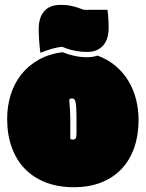

<svg xmlns="http://www.w3.org/2000/svg" viewBox="-20 -764 606 799"><path d="M272.5 -186.5Q275.9 -183.1 283.2 -183.1Q286.6 -183.1 289.8 -184.3Q293 -185.5 294.9 -188.5Q298.3 -193.4 298.3 -207V-276.9Q298.3 -322.8 294.4 -339.4Q291 -354.5 279.8 -354.5Q272.9 -354.5 268.1 -349.6Q272.5 -301.3 272.5 -272ZM9.8 -269Q9.8 -323.2 24.9 -370.8Q40 -418.5 69.3 -455.1Q98.6 -491.7 141.4 -515.6Q184.1 -539.6 239.7 -546.9Q292.5 -525.9 341.8 -525.9Q367.7 -525.9 385.7 -532.7Q428.7 -517.1 460.9 -489.7Q493.2 -462.4 514.4 -427.2Q535.6 -392.1 546.1 -350.6Q556.6 -309.1 556.6 -264.6Q556.6 -201.7 538.8 -150.1Q521 -98.6 486.6 -61.8Q452.1 -24.9 401.9 -4.9Q351.6 15.1 287.1 15.1Q221.7 15.1 170.2 -4.9Q118.7 -24.9 83 -62Q47.4 -99.1 28.6 -151.6Q9.8 -204.1 9.8 -269ZM147.9 -544.4Q144.5 -572.3 142.8 -596.4Q141.1 -620.6 141.1 -642.6Q141.1 -665 146.2 -683.6Q151.4 -702.1 162.4 -715.6Q173.3 -729 190.4 -736.3Q207.5 -743.7 231.4 -743.7Q260.7 -743.7 275.6 -739.7Q290.5 -735.8 294.9 -734.9Q297.4 -733.9 299.3 -733.4Q301.3 -732.9 303.2 -732.4Q307.1 -731 315.2 -728Q323.2 -725.1 329.6 -723.1H427.2Q429.7 -706.1 430.9 -687Q432.1 -668 432.1 -646.5Q432.1 -625.5 426.8 -607.4Q421.4 -589.4 410.4 -576.2Q399.4 -563 382.8 -555.4Q366.2 -547.9 343.3 -547.9Q296.9 -547.9 256.3 -562.5Q250 -564.9 245.4 -566.7Q240.7 -568.4 237.3 -569.3Q203.1 -565.9 147.9 -544.4Z"/></svg>

Font: Modak sl
Style: Regular
Weight: 400
Designer: Sarang Kulkarni, Maithili Shingre, Noopur Datye
Foundry: Ek Type
Version: Version 1.036;PS Version 1.000;hotconv 1.0.79;makeotf.lib2.5